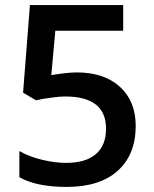

<svg xmlns="http://www.w3.org/2000/svg" viewBox="-20 -734 611 764"><path d="M286.1 -445.8Q394 -445.8 457 -388.7Q520 -331.5 520 -232.9Q520 -118.7 448.2 -54.2Q377 9.8 245.1 9.8Q125 9.8 57.1 -28.8V-132.8Q95.2 -110.8 147.9 -98.1Q198.2 -85.9 243.2 -85.9Q320.8 -85.9 361.3 -120.6Q401.9 -155.3 401.9 -222.2Q401.9 -350.1 238.8 -350.1Q214.4 -350.1 182.1 -345.2Q148.9 -340.8 123 -335L71.8 -365.2L99.1 -713.9H470.2V-611.8H200.2L184.1 -435.1Q247.1 -445.8 286.1 -445.8Z"/></svg>

Font: Open Sans
Style: SemiBold
Weight: 600
Foundry: Ascender Corporation
Version: Version 1.10